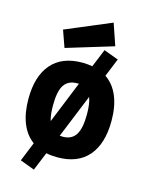

<svg xmlns="http://www.w3.org/2000/svg" viewBox="-128 -841 788 1027"><g transform="rotate(15 266.0 -327.0)"><path d="M496 -251Q496 -125 437.5 -56.5Q379 12 266 12Q233 12 204 6L162 108L82 78L125 -28Q81 -60 58.5 -116.5Q36 -173 36 -251Q36 -376 94.5 -444Q153 -512 266 -512Q293 -512 321 -507L362 -607L443 -577L402 -476Q448 -445 472 -388Q496 -331 496 -251ZM182 -166 276 -398H266Q218 -398 195 -364Q172 -330 172 -251Q172 -197 182 -166ZM360 -251Q360 -311 347 -344L249 -103Q254 -102 266 -102Q314 -102 337 -137Q360 -172 360 -251ZM119 -656 371 -762 412 -642 152 -563Z"/></g></svg>

Font: Cairo
Style: Bold
Weight: 700
Designer: Mohamed Gaber
Foundry: Kief Type Foundry
Version: Version 2.100